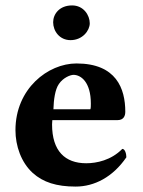

<svg xmlns="http://www.w3.org/2000/svg" viewBox="-20 -678 529 708"><path d="M431 -129C390 -87 336 -76 298 -76C220 -76 172 -121 172 -219C172 -226 173 -230 173 -235H413C437 -235 442 -252 442 -266C442 -351 409 -444 262 -444C157 -444 37 -351 37 -198C37 -140 58 -79 101 -40C139 -6 188 10 259 10C328 10 396 -25 446 -98C446 -111 441 -129 431 -129ZM177 -275C178 -310 183 -348 197 -368C213 -392 240 -402 251 -402C278 -402 315 -376 315 -296C315 -290 315 -277 313 -275ZM176 -596C176 -563 200 -530 240 -530C285 -530 311 -566 311 -592C311 -622 288 -658 246 -658C199 -658 176 -626 176 -596Z"/></svg>

Font: Libertinus Serif
Style: Bold
Weight: 700
Designer: Philipp H. Poll, Khaled Hosny
Foundry: Caleb Maclennan
Version: Version 7.050;RELEASE